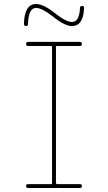

<svg xmlns="http://www.w3.org/2000/svg" viewBox="-20 -940 540 960"><path d="M99.6 -821.3Q102.5 -919.9 160.2 -919.9Q197.3 -919.9 254.9 -874Q310.5 -830.1 339.8 -830.1Q377 -830.1 379.9 -900.4Q379.9 -910.2 390.1 -910.2Q400.4 -910.2 400.4 -901.4Q397.5 -810.5 339.8 -809.6Q303.7 -809.6 243.2 -858.4Q189.5 -900.4 160.2 -900.4Q122.1 -900.4 120.1 -820.3Q120.1 -809.6 109.9 -809.6Q99.6 -809.6 99.6 -821.3ZM264.6 -710Q259.8 -710 259.8 -705.1V-25.4Q259.8 -20.5 264.6 -19.5H379.9Q389.6 -19.5 389.6 -9.8Q389.6 0 379.9 0H120.1Q110.4 0 110.4 -9.8Q110.4 -19.5 120.1 -19.5H235.4Q240.2 -19.5 240.2 -25.4V-705.1Q240.2 -710 235.4 -710H120.1Q110.4 -710 110.4 -720.2Q110.4 -730.5 120.1 -730.5H379.9Q389.6 -730.5 389.6 -720.2Q389.6 -710 379.9 -710Z"/></svg>

Font: Rounded Mgen+ 1mn thin
Style: Regular
Weight: 100
Designer: [Source Han Sans]
Ryoko NISHIZUKA  (kana & ideographs); Paul D. Hunt (Latin, Greek & Cyrillic); Wenlong ZHANG  (bopomofo
Version: Version 1.059.20150602